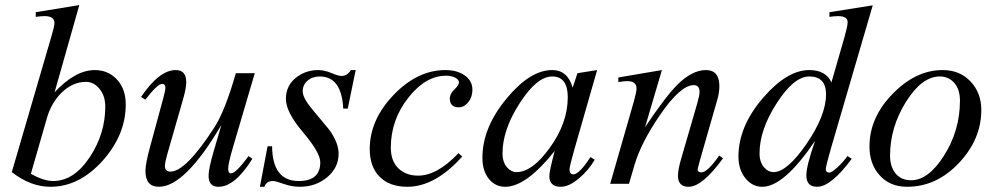

<svg xmlns="http://www.w3.org/2000/svg" viewBox="-20 -715 3874 747"><path d="M469.2 -308.6Q469.2 -190.9 379.9 -90.3Q288.6 11.7 176.3 11.7Q99.1 11.7 25.9 -45.4L179.7 -572.3Q191.9 -612.8 191.9 -625Q191.9 -652.3 153.8 -652.3Q139.2 -652.3 119.1 -649.4V-667.5L288.6 -695.3L192.4 -356Q272.9 -442.4 349.1 -442.4Q398.4 -442.4 432.1 -408.7Q469.2 -371.6 469.2 -308.6ZM389.6 -300.3Q389.6 -343.3 365.7 -371.1Q343.8 -396.5 314.5 -396.5Q263.2 -396.5 220.2 -355Q179.7 -315.4 162.6 -255.9L100.1 -38.6Q150.4 -10.7 186.5 -10.7Q269 -10.7 331.1 -106.4Q389.6 -196.3 389.6 -300.3Z M971.2 -430.2 885.7 -139.6Q867.7 -77.6 867.7 -59.1Q867.7 -40.5 878.9 -40.5Q897.5 -40.5 947.3 -107.9L961.9 -97.2Q894 11.7 830.1 11.7Q791.5 11.7 791.5 -31.2Q791.5 -58.6 811.5 -127L841.3 -229Q699.7 11.7 598.1 11.7Q545.9 11.7 545.9 -49.8Q545.9 -79.1 564.5 -146L615.2 -333Q623.5 -363.3 623.5 -373.5Q623.5 -388.7 610.8 -388.7Q592.8 -388.7 545.4 -327.1L528.8 -337.9Q599.6 -442.4 663.6 -442.4Q704.6 -442.4 704.6 -395.5Q704.6 -372.6 693.4 -333L629.9 -111.8Q621.6 -82 621.6 -68.8Q621.6 -47.4 643.6 -47.4Q702.6 -47.4 813.5 -218.3Q856 -284.2 897.5 -430.2Z M1363.8 -442.4 1333 -292.5H1315.4Q1309.1 -417.5 1224.1 -417.5Q1195.3 -417.5 1176.5 -401.1Q1157.7 -384.8 1157.7 -359.9Q1157.7 -334.5 1193.8 -291Q1227.5 -250.5 1261.2 -210Q1297.4 -159.2 1297.4 -117.2Q1297.4 -62.5 1252.9 -25.4Q1208.5 11.7 1146 11.7Q1115.7 11.7 1083.7 0.5Q1051.8 -10.7 1043.5 -10.7Q1015.1 -10.7 1008.8 11.7H991.2L1021 -146H1038.6Q1039.6 -10.7 1142.6 -10.7Q1226.1 -10.7 1226.1 -83.5Q1226.1 -121.1 1159.2 -200Q1092.3 -278.8 1092.3 -330.1Q1092.3 -384.3 1135.7 -416Q1171.9 -442.4 1218.3 -442.4Q1241.7 -442.4 1269.3 -430.9Q1296.9 -419.4 1308.6 -419.4Q1331.1 -419.4 1345.2 -442.4Z M1817.9 -366.7Q1817.9 -335.4 1799.8 -314.9Q1784.2 -297.4 1765.6 -297.4Q1730 -297.4 1730 -332Q1730 -349.6 1747.8 -366.7Q1765.6 -383.8 1765.6 -394.5Q1765.6 -404.3 1752.4 -412.1Q1737.3 -420.4 1714.8 -420.4Q1636.7 -420.4 1569.8 -336.4Q1500.5 -249.5 1500.5 -140.6Q1500.5 -88.9 1529.8 -60.3Q1559.1 -31.7 1606.9 -31.7Q1681.2 -31.7 1763.7 -119.1L1778.3 -106Q1672.9 11.7 1564.9 11.7Q1495.6 11.7 1457 -27.3Q1418.5 -66.4 1418.5 -134.8Q1418.5 -248.5 1511.2 -345.5Q1604 -442.4 1712.9 -442.4Q1758.8 -442.4 1788.3 -421.4Q1817.9 -400.4 1817.9 -366.7Z M2303.2 -442.4 2215.8 -137.7Q2195.8 -67.4 2195.8 -56.6Q2195.8 -36.6 2210.9 -36.6Q2233.4 -36.6 2277.3 -104L2293.9 -93.3Q2268.1 -50.3 2231.9 -20.5Q2193.4 11.7 2162.1 11.7Q2117.2 11.7 2117.2 -29.8Q2117.2 -49.8 2138.2 -127.9Q2027.3 11.7 1945.8 11.7Q1906.7 11.7 1881.8 -19.3Q1856.9 -50.3 1856.9 -101.1Q1856.9 -218.8 1951.2 -332Q2042.5 -442.4 2128.4 -442.4Q2188.5 -442.4 2208 -374L2226.6 -430.2ZM2189 -336.9Q2189 -417.5 2128.4 -417.5Q2068.8 -417.5 2002 -313.7Q1935.1 -210 1935.1 -118.2Q1935.1 -84 1953.1 -63.5Q1968.8 -45.4 1989.7 -45.4Q2050.3 -45.4 2117.7 -138.2Q2189 -235.8 2189 -336.9Z M2793 -99.1Q2712.4 11.7 2659.2 11.7Q2617.7 11.7 2617.7 -31.2Q2617.7 -55.2 2630.4 -98.1L2692.9 -313.5Q2701.7 -343.8 2701.7 -357.4Q2701.7 -383.8 2679.2 -383.8Q2627 -383.8 2546.4 -265.6Q2474.6 -160.2 2449.2 -75.2L2427.2 0H2354L2445.8 -319.3Q2456.5 -357.4 2456.5 -371.1Q2456.5 -399.4 2420.4 -399.4Q2405.8 -399.4 2385.7 -395.5V-413.6L2555.2 -442.4L2489.7 -220.2Q2568.8 -338.4 2614.3 -384.3Q2672.4 -442.4 2726.6 -442.4Q2778.8 -442.4 2778.8 -379.4Q2778.8 -354 2770.5 -326.2L2705.1 -98.1Q2694.3 -59.6 2694.3 -55.7Q2694.3 -44.4 2709 -44.4Q2732.4 -44.4 2778.3 -109.9Z M3375.5 -694.3 3212.9 -137.7Q3192.9 -68.4 3192.9 -56.6Q3192.9 -43.5 3207 -43.5Q3215.3 -43.5 3237.3 -63.2Q3259.3 -83 3277.3 -107.9L3293.9 -97.2Q3212.9 11.7 3159.2 11.7Q3117.2 11.7 3117.2 -32.7Q3117.2 -70.3 3151.4 -167.5Q3030.3 11.7 2945.8 11.7Q2906.7 11.7 2879.9 -21.7Q2853 -55.2 2853 -106Q2853 -223.6 2949.7 -335.4Q3042.5 -442.4 3128.4 -442.4Q3192.9 -442.4 3214.8 -394.5L3266.1 -572.3Q3277.8 -614.3 3277.8 -628.4Q3277.8 -652.3 3240.7 -652.3Q3226.1 -652.3 3207 -649.4V-667.5ZM3193.8 -348.1Q3193.8 -417.5 3128.4 -417.5Q3068.8 -417.5 3002 -313.7Q2935.1 -210 2935.1 -118.2Q2935.1 -84 2953.1 -63.5Q2968.8 -45.4 2989.7 -45.4Q3042 -45.4 3117.2 -154.3Q3193.8 -265.6 3193.8 -348.1Z M3797.9 -287.6Q3797.9 -173.8 3711.9 -82Q3624 11.7 3509.3 11.7Q3440.4 11.7 3400.4 -35.2Q3362.8 -78.6 3362.8 -145Q3362.8 -258.8 3454.6 -351.6Q3543.9 -442.4 3647.5 -442.4Q3714.4 -442.4 3756.1 -397.9Q3797.9 -353.5 3797.9 -287.6ZM3714.8 -323.2Q3714.8 -367.2 3692.9 -392.3Q3670.9 -417.5 3636.2 -417.5Q3566.4 -417.5 3504.6 -318.4Q3442.9 -219.2 3442.9 -109.9Q3442.9 -68.4 3462.4 -42.5Q3484.4 -13.7 3525.4 -13.7Q3591.8 -13.7 3652.8 -109.4Q3714.8 -207.5 3714.8 -323.2Z"/></svg>

Font: Dai Banna SIL Book
Style: Oblique
Weight: 400
Italic angle: -11°
Designer: Victor Gaultney
Foundry: SIL International
Version: Version 2.000